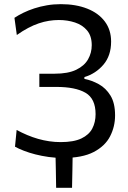

<svg xmlns="http://www.w3.org/2000/svg" viewBox="-20 -746 613 920"><path d="M249 154Q248.3 112.1 247.6 70.3Q246.8 28.5 245.8 -13.4H328.3Q327.7 28.5 326.9 70.3Q326.2 112.1 325.2 154ZM281.4 10.9Q247 10.9 213.4 6.2Q179.9 1.5 149.6 -6.2Q119.4 -13.9 94.3 -23.7Q69.2 -33.4 51.9 -43.1L59.7 -123.3Q84.9 -109.7 110.6 -98.9Q136.2 -88.2 162.5 -80.6Q188.8 -73.1 216 -69.1Q243.1 -65.1 270.6 -65.1Q333.3 -65.1 370 -82.6Q406.6 -100.1 422.3 -130.3Q438 -160.5 438 -198.9Q438 -273.3 389.7 -301.4Q341.5 -329.5 250.2 -329.5Q226.3 -329.5 207.1 -329.5Q187.9 -329.5 168.5 -329.5V-392.8Q184.2 -392.8 201.2 -392.8Q218.1 -392.8 241.4 -392.8Q306.2 -392.8 345.2 -411.7Q384.3 -430.6 401.9 -461.7Q419.6 -492.8 419.6 -529.4Q419.6 -573.5 397.5 -599.9Q375.4 -626.4 339.4 -638.2Q303.4 -650.1 262.1 -650.1Q238.5 -650.1 214.6 -646.3Q190.6 -642.5 165.8 -634.1Q141 -625.8 114.8 -611.9Q88.6 -598.1 60.6 -578.3L49.2 -660.6Q68.2 -673.2 91.9 -684.8Q115.7 -696.4 144 -705.7Q172.4 -715 204.4 -720.5Q236.3 -726.1 271.4 -726.1Q343.7 -726.1 398 -704.6Q452.3 -683.2 482.3 -643Q512.4 -602.8 512.4 -546.7Q512.4 -479.3 475.6 -436.1Q438.8 -393 384.4 -376.7V-368Q419.9 -361.1 453.7 -342.4Q487.4 -323.8 509.4 -288Q531.4 -252.3 531.4 -193.2Q531.4 -139.5 507.6 -93Q483.8 -46.4 429.1 -17.7Q374.4 10.9 281.4 10.9Z"/></svg>

Font: Commissioner Thin
Style: Regular
Weight: 100
Designer: Kostas Bartsokas
Foundry: Kostas Bartsokas
Version: Version 1.001;gftools[0.9.23]